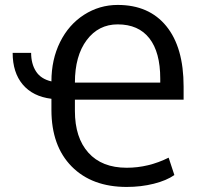

<svg xmlns="http://www.w3.org/2000/svg" viewBox="-20 -740 813 771"><path d="M488.8 10.7Q349.1 10.7 267.8 -71.5Q186.5 -153.8 186.5 -298.8V-343.3Q111.8 -352.5 71.3 -400.6Q30.8 -448.7 30.8 -527.8H105Q105 -483.9 124.5 -453.4Q144 -422.9 186.5 -413.1Q186.5 -501 221.2 -571Q255.9 -641.1 317.6 -680.7Q379.4 -720.2 452.6 -720.2Q578.6 -720.2 647.9 -635Q717.3 -549.8 717.3 -392.6V-339.8H280.8V-294.4Q280.8 -187 335 -126.7Q389.2 -66.4 488.8 -66.4Q576.2 -66.4 657.2 -106.9L680.2 -37.1Q648.9 -15.1 597.7 -2.2Q546.4 10.7 488.8 10.7ZM280.8 -408.2H623.5V-424.3Q623.5 -530.3 579.8 -586.2Q536.1 -642.1 452.6 -642.1Q375.5 -642.1 328.1 -578.9Q280.8 -515.6 280.8 -408.2Z"/></svg>

Font: Mardoto
Style: Regular
Weight: 400
Designer: Christian Robertson, Vahan Hovhannisyan
Foundry: Google
Version: Version 1.000